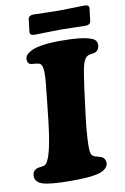

<svg xmlns="http://www.w3.org/2000/svg" viewBox="-97 -936 655 1006"><g transform="rotate(-10 230.5 -433.5)"><path d="M272 -777.3Q244.6 -777.3 202.6 -775.9Q160.6 -774.4 143.1 -774.4Q129.9 -774.4 123.5 -779.1Q117.2 -783.7 118.2 -793.9L126 -860.4Q128.9 -879.9 155.8 -879.9Q173.3 -879.9 215.3 -878.4Q257.3 -877 284.7 -877H294.9Q324.2 -877 366 -878.4Q407.7 -879.9 424.8 -879.9Q438 -879.9 444.6 -875.2Q451.2 -870.6 449.7 -860.4L441.4 -793.9Q438.5 -774.4 411.6 -774.4Q394.5 -774.4 353.3 -775.9Q312 -777.3 282.7 -777.3ZM134.8 -315.4 148.4 -439.9Q159.7 -535.2 158.9 -573Q158.2 -610.8 142.6 -619.6Q134.8 -623.5 116 -624.8Q97.2 -626 92.3 -627.9Q78.1 -633.8 78.1 -655.3Q78.1 -678.2 109.4 -694.8Q156.2 -719.7 271 -719.7Q385.7 -719.7 430.7 -702.1Q460.9 -692.4 460.9 -666Q460.9 -640.1 440.9 -628.9Q435.1 -625.5 417.2 -623.5Q399.4 -621.6 390.6 -613.3Q377 -601.1 368.9 -567.6Q360.8 -534.2 350.1 -453.1L330.6 -300.8Q324.2 -250.5 321 -198.7Q317.9 -147 319.8 -127.9Q321.3 -105.5 332.5 -97.2Q340.8 -91.8 356.4 -88.1Q372.1 -84.5 376.5 -82.5Q397 -71.3 397 -48.8Q397 -31.7 382.1 -18.3Q367.2 -4.9 342.8 1Q300.3 12.7 200.2 12.7Q86.9 12.7 45.9 -1Q8.8 -13.7 8.8 -46.4Q8.8 -70.8 28.8 -81.1Q37.1 -85.4 53 -86.9Q68.8 -88.4 75.7 -91.8Q89.8 -99.6 103 -139.2Q120.1 -190.4 134.8 -315.4Z"/></g></svg>

Font: Cooper* ExtraBold
Style: Italic
Weight: 800
Italic angle: -7°
Designer: Owen Earl
Foundry: indestructible type*
Version: Version 0.001